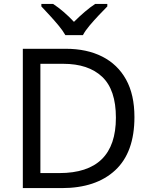

<svg xmlns="http://www.w3.org/2000/svg" viewBox="-20 -964 770 984"><path d="M669 -364Q669 -183 570.5 -91.5Q472 0 296 0H97V-714H317Q425 -714 504 -674Q583 -634 626 -556.5Q669 -479 669 -364ZM574 -361Q574 -504 503.5 -570.5Q433 -637 304 -637H187V-77H284Q574 -77 574 -361ZM315 -784Q302 -807 280 -833.5Q258 -860 234 -886Q210 -912 192 -931V-944H252Q278 -927 306 -903Q334 -879 359 -852Q386 -879 414 -903Q442 -927 468 -944H530V-931Q511 -912 486.5 -886Q462 -860 439.5 -833.5Q417 -807 405 -784Z"/></svg>

Font: Noto Sans Shavian
Style: Regular
Weight: 400
Designer: Monotype Design Team
Foundry: Monotype Imaging Inc.
Version: Version 2.001; ttfautohint (v1.8.4.7-5d5b)